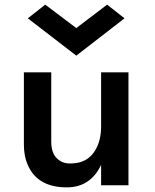

<svg xmlns="http://www.w3.org/2000/svg" viewBox="-20 -799 667 828"><path d="M100 -720 309 -559 517 -720 442 -779 309 -678 175 -779ZM83 -177V-487H201V-189Q201 -141 224 -117.5Q247 -94 280.5 -94Q314 -94 337 -103.5Q360 -113 377 -132Q414 -175 416 -247V-487H534V0H416V-88Q370 9 268 9Q139 9 98 -92Q83 -127 83 -177Z"/></svg>

Font: Karmilla
Style: Bold
Weight: 700
Designer: Jonathan Pinhorn
Version: Version 1.000